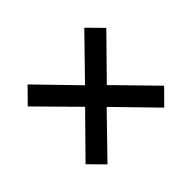

<svg xmlns="http://www.w3.org/2000/svg" viewBox="-104 -707 735 735"><g transform="rotate(-45 263.0 -339.5)"><path d="M109.4 -123 50.3 -182.6 204.6 -339.4 50.3 -495.6 109.4 -555.7 262.7 -397.9 416.5 -555.7 475.6 -495.6 322.3 -339.4 475.6 -182.6 416.5 -123 262.7 -280.8Z"/></g></svg>

Font: Akatab
Style: Bold
Weight: 700
Designer: SIL Global
Foundry: SIL Global
Version: Version 4.100